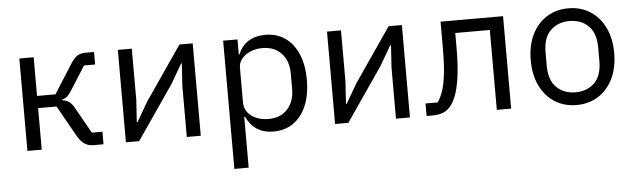

<svg xmlns="http://www.w3.org/2000/svg" viewBox="-47 -698 3525 1068"><g transform="rotate(-5 1715.5 -164.0)"><path d="M85 0V-516H165V-300H268L368 -458Q391 -494 409.5 -505Q428 -516 455 -516H502V-446H440L359 -318Q343 -293 333 -283.5Q323 -274 303 -268V-264Q324 -261 340 -250.5Q356 -240 372 -210L451 -70H510V0H452Q427 0 405 -13.5Q383 -27 363 -63L268 -232H165V0Z M635 0V-516H713V-230L705 -106H709L773 -216L979 -516H1053V0H975V-286L983 -410H979L915 -300L709 0Z M1223 200V-516H1303V-432H1307Q1327 -481 1366 -504.5Q1405 -528 1458 -528Q1523 -528 1570 -495Q1617 -462 1642.5 -401.5Q1668 -341 1668 -258Q1668 -176 1642.5 -115Q1617 -54 1570 -21Q1523 12 1458 12Q1405 12 1367.5 -12Q1330 -36 1307 -84H1303V200ZM1436 -60Q1504 -60 1543 -102.5Q1582 -145 1582 -214V-302Q1582 -371 1543 -413.5Q1504 -456 1436 -456Q1400 -456 1369.5 -443Q1339 -430 1321 -408Q1303 -386 1303 -357V-165Q1303 -132 1321 -108.5Q1339 -85 1369.5 -72.5Q1400 -60 1436 -60Z M1803 0V-516H1881V-230L1873 -106H1877L1941 -216L2147 -516H2221V0H2143V-286L2151 -410H2147L2083 -300L1877 0Z M2314 0V-70H2382Q2399 -94 2411.5 -131Q2424 -168 2430.5 -225.5Q2437 -283 2437 -369V-516H2786V0H2706V-446H2513V-367Q2513 -267 2503.5 -200Q2494 -133 2478 -93.5Q2462 -54 2442 -34Q2423 -15 2400 -7.5Q2377 0 2345 0Z M3151 12Q3082 12 3029.5 -21.5Q2977 -55 2947.5 -115.5Q2918 -176 2918 -258Q2918 -340 2947.5 -400.5Q2977 -461 3029.5 -494.5Q3082 -528 3151 -528Q3220 -528 3272.5 -494.5Q3325 -461 3354.5 -400.5Q3384 -340 3384 -258Q3384 -176 3354.5 -115.5Q3325 -55 3272.5 -21.5Q3220 12 3151 12ZM3151 -59Q3216 -59 3257 -99Q3298 -139 3298 -221V-295Q3298 -377 3257 -417Q3216 -457 3151 -457Q3087 -457 3045.5 -417Q3004 -377 3004 -295V-221Q3004 -139 3045.5 -99Q3087 -59 3151 -59Z"/></g></svg>

Font: IBM Plex Sans Var
Style: Regular
Weight: 400
Designer: Mike Abbink, Paul van der Laan, Pieter van Rosmalen
Foundry: Bold Monday
Version: Version 3.000